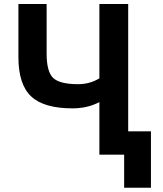

<svg xmlns="http://www.w3.org/2000/svg" viewBox="-20 -750 791 931"><path d="M69.3 -472.7V-730.5H206.1V-490.2Q206.1 -402.3 237.8 -372.1Q269.5 -341.8 359.4 -341.8Q415 -341.8 461.9 -370.1V-730.5H601.6V-113.3H711.9V160.2H582V0H461.9V-254.9Q404.3 -224.6 332 -224.6Q192.4 -224.6 130.9 -282.7Q69.3 -340.8 69.3 -472.7Z"/></svg>

Font: GenEi M Gothic v2 Bold
Style: Regular
Weight: 700
Version: Version 2.0